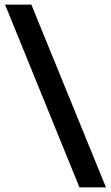

<svg xmlns="http://www.w3.org/2000/svg" viewBox="-20 -693 483 836"><path d="M441.5 123H326L2 -673H116.5Z"/></svg>

Font: Anek Gurmukhi SemiBold
Style: Regular
Weight: 600
Designer: Sarang Kulkarni (Gurmukhi), Yesha Goshar (Latin)
Foundry: Ek Type
Version: Version 1.003